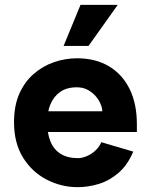

<svg xmlns="http://www.w3.org/2000/svg" viewBox="-20 -761 631 794"><path d="M301 13Q234 13 173.5 -18Q113 -49 75.5 -109Q38 -169 38 -256Q38 -324 60 -373.5Q82 -423 119.5 -455.5Q157 -488 203.5 -504Q250 -520 299 -520Q374 -520 429.5 -487.5Q485 -455 515.5 -394Q546 -333 546 -248V-215H143L142 -301H403Q403 -314 396 -331Q389 -348 375.5 -363.5Q362 -379 342.5 -389.5Q323 -400 298 -400Q256 -400 229 -381Q202 -362 188.5 -329.5Q175 -297 175 -256Q175 -210 188.5 -176.5Q202 -143 230.5 -125Q259 -107 303 -107Q318 -107 337 -114.5Q356 -122 373 -137Q390 -152 399 -173L531 -134Q508 -79 470.5 -46.5Q433 -14 389 -0.5Q345 13 301 13ZM346 -571H243L313 -741H467Z"/></svg>

Font: Inclusive Sans
Style: Regular
Weight: 400
Designer: Olivia King
Foundry: Olivia King
Version: Version 2.004